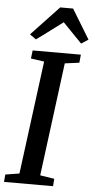

<svg xmlns="http://www.w3.org/2000/svg" viewBox="-64 -1032 529 1069"><g transform="rotate(5 200.0 -497.5)"><path d="M1 0 4.5 -41.5 82.5 -54 165 -687 90.5 -697.5 96 -743H365.5L361 -697.5L280.5 -687L198.5 -54L278 -41.5L275 0ZM73.5 -831 228 -995H300L400.5 -830L361.5 -804.5Q334.5 -832 308.2 -859.5Q282 -887 255 -914.5Q217 -887 182 -860Q147 -833 108.5 -806Z"/></g></svg>

Font: Merriweather Light 18pt Medium
Style: Italic
Weight: 500
Italic angle: -7.8°
Version: Version 2.101